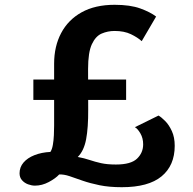

<svg xmlns="http://www.w3.org/2000/svg" viewBox="-20 -771 806 800"><path d="M61.5 -49Q61.5 -74.5 78 -93.8Q94.5 -113 123.5 -124.5Q152.5 -136 190 -138Q197 -148.5 200.2 -167.2Q203.5 -186 204.5 -207.8Q205.5 -229.5 205.5 -247.5V-505.5Q205.5 -578 234.8 -633.2Q264 -688.5 320.2 -719.8Q376.5 -751 457.5 -751Q522.5 -751 564.5 -735.8Q606.5 -720.5 630.5 -702L570.5 -599.5Q553.5 -615 525.5 -628.5Q497.5 -642 457.5 -642Q429 -642 403.8 -631.2Q378.5 -620.5 362.8 -586.8Q347 -553 347 -483.5L347.5 -315.5Q348 -239 338.8 -190.5Q329.5 -142 304 -117Q331 -112 353.2 -104.5Q375.5 -97 401 -91.2Q426.5 -85.5 463 -85.5Q525.5 -85.5 551 -110Q576.5 -134.5 576.5 -169.5Q576.5 -195.5 564.8 -215.5Q553 -235.5 542 -241L640.5 -289.5Q652 -283 668 -267Q684 -251 696 -225Q708 -199 708 -163.5Q708 -81.5 653.2 -36.2Q598.5 9 487.5 9Q435 9 394.8 0.8Q354.5 -7.5 324 -18.2Q293.5 -29 269.8 -37Q246 -45 226.5 -44Q211.5 -27.5 183.2 -12.5Q155 2.5 125.5 2.5Q112 2.5 97 -3Q82 -8.5 71.8 -20Q61.5 -31.5 61.5 -49ZM119 -354.5V-439.5H505.5V-354.5Z"/></svg>

Font: Merriweather Sans SemiBold
Style: Regular
Weight: 600
Designer: Eben Sorkin
Foundry: Eben Sorkin
Version: Version 2.001